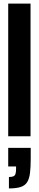

<svg xmlns="http://www.w3.org/2000/svg" viewBox="-20 -763 217 1075"><path d="M26 0V-743H151V0ZM30 292V228Q47 228 55.5 224Q64 220 67 209.5Q70 199 70 182V169H26V65H152V124Q152 173 148 205.5Q144 238 132 257Q120 276 95.5 284Q71 292 30 292Z"/></svg>

Font: Saira UltraCondensed Black
Style: Regular
Weight: 900
Width: 1
Designer: Hector Gatti with collaboration of the Omnibus-Type team
Foundry: Omnibus-Type
Version: Version 1.101